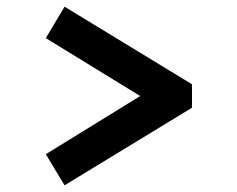

<svg xmlns="http://www.w3.org/2000/svg" viewBox="-20 -585 710 574"><path d="M173 -31 117 -124 461 -336V-260L117 -471L173 -565L554 -333V-263Z"/></svg>

Font: Gabarito SemiBold
Style: Regular
Weight: 600
Designer: Leandro Assis / Alvaro Franca / Felipe Casaprima
Foundry: Naipe Foundry
Version: Version 1.000